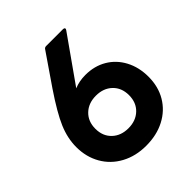

<svg xmlns="http://www.w3.org/2000/svg" viewBox="-204 -868 1016 1016"><g transform="rotate(-45 304.5 -360.0)"><path d="M39 -243Q39 -309 67.5 -376Q96 -443 169 -551L289 -726Q294 -734 305 -734H431Q439 -734 441.5 -729Q444 -724 439 -718L259 -463Q297 -479 343 -479Q410 -479 462 -448.5Q514 -418 543.5 -362.5Q573 -307 573 -236Q573 -162 539.5 -105.5Q506 -49 445.5 -17.5Q385 14 306 14Q228 14 167 -19Q106 -52 72.5 -110.5Q39 -169 39 -243ZM431 -240Q431 -295 396 -328.5Q361 -362 305 -362Q249 -362 214 -328.5Q179 -295 179 -240Q179 -185 214 -151.5Q249 -118 305 -118Q361 -118 396 -151.5Q431 -185 431 -240Z"/></g></svg>

Font: LINE Seed Sans KR Bold
Style: Regular
Weight: 700
Designer: LINE BX Design & Sandoll Inc & Dalton Maag Ltd
Foundry: Sandoll Inc.
Version: Version 1.000